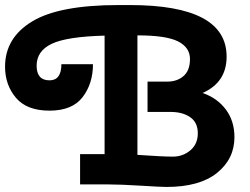

<svg xmlns="http://www.w3.org/2000/svg" viewBox="-65 -730 989 760"><path d="M-45 -466Q-45 -580 62 -645Q169 -710 404 -710H449Q832 -710 832 -506Q832 -404 737 -362Q795 -342 829 -296.5Q863 -251 863 -187Q863 -101 794 -45.5Q725 10 594 10Q572 10 492 5Q412 0 364 0H252V-120H349V-589Q199 -585 139.5 -556.5Q80 -528 80 -470Q80 -412 131 -412Q178 -412 178 -476H303Q303 -399 262 -345.5Q221 -292 131 -292Q41 -292 -2 -343Q-45 -394 -45 -466ZM519 -287V-407H598Q636 -407 661.5 -429Q687 -451 687 -496.5Q687 -542 640 -566Q593 -590 479 -590V-117Q579 -110 619 -110Q659 -110 688.5 -135Q718 -160 718 -202.5Q718 -245 688 -266Q658 -287 609 -287Z"/></svg>

Font: Cherry Swash
Style: Bold
Weight: 700
Designer: Kasatkina Nataliya
Foundry: Nataliya Kasatkina
Version: Version 1.001